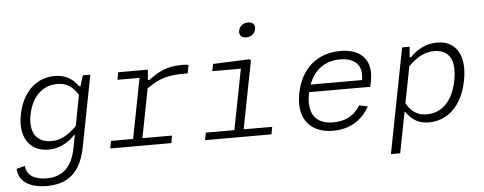

<svg xmlns="http://www.w3.org/2000/svg" viewBox="-58 -909 3216 1276"><g transform="rotate(-5 1550.0 -271.0)"><path d="M75 -274.5C46.5 -129 112.5 -28 237.5 -28C311.5 -28 370 -61.5 416 -110H421L404 -22C375.5 123 295 161 209.5 161C135.5 161 78 134 71.5 66L16 81C18.5 156.5 81.5 212 205 212C339 212 432 151.5 466 -23L558.5 -500H508.5L487 -430H477.5C443.5 -478 396.5 -512 321.5 -512C199 -512 104.5 -426 75 -274.5ZM139.5 -269.5C162.5 -387.5 234.5 -457.5 333.5 -457.5C388 -457.5 434.5 -436 471.5 -372.5L432.5 -168.5C368 -104 317 -83 262.5 -83C161 -83 117.5 -156.5 139.5 -269.5Z M942 -500H744.5L735 -450.5H882.5L804.5 -49.5H657L647.5 0H1055L1064.5 -49.5H866.5L930 -376.5C1024.5 -443 1081 -452.5 1203.5 -452.5L1214.5 -508.5C1200 -510.5 1185 -511.5 1167.5 -511.5C1074 -511.5 1015 -482.5 946.5 -431H936.5Z M1280 0H1723L1732.5 -49.5H1542L1630 -501L1622 -510L1377 -500L1368 -452.5H1558.5L1480 -49.5H1289.5ZM1613 -656.5C1644 -656.5 1669.5 -674.5 1675.5 -705.5C1681.5 -736.5 1663 -754.5 1632 -754.5C1601 -754.5 1575.5 -736.5 1569.5 -705.5C1563.5 -674.5 1582 -656.5 1613 -656.5Z M1931 -255C1898 -85.5 1984 12 2134 12C2253.5 12 2330 -46.5 2377.5 -129L2321 -141.5C2280.5 -74.5 2218.5 -43.5 2140 -43.5C2026 -43.5 1968.5 -111 1995.5 -250L1997 -257.5H2405L2412 -293C2439.5 -433.5 2367 -512 2227.5 -512C2072.5 -512 1963 -419.5 1931 -255ZM2011.5 -307C2046.5 -401.5 2118.5 -456.5 2219 -456.5C2311 -456.5 2373.5 -412 2354 -307Z M3029 -245.5C3061.5 -411 2997.5 -512 2872.5 -512C2798.5 -512 2738 -478.5 2692 -430H2682.5L2688.5 -500H2638.5L2502.5 200H2564.5L2617 -70H2622.5C2657 -22 2698 12 2773 12C2895.5 12 2996 -74 3029 -245.5ZM2628 -128 2675.5 -371.5C2740.5 -435.5 2793 -457 2847.5 -457C2949 -457 2990.5 -383.5 2964.5 -250.5C2938 -112.5 2862.5 -42.5 2763.5 -42.5C2709 -42.5 2665 -64 2628 -128Z"/></g></svg>

Font: Monaspace Neon ExtraLight
Style: Italic
Weight: 200
Italic angle: -11°
Designer: Riley Cran & the Lettermatic Team
Foundry: Lettermatic
Version: Version 1.200 (Monaspace Neon)